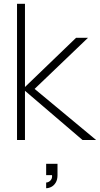

<svg xmlns="http://www.w3.org/2000/svg" viewBox="-20 -740 528 1015"><path d="M224 225Q230 225 238 221Q246 217 251.2 208.2Q256.5 199.5 255 186H224V126H284V186Q284 210 274.5 225.5Q265 241 251.2 248Q237.5 255 224 255ZM70 0V-720H112V-280L382 -540H445L163 -270L488 0H416L112 -260V0Z"/></svg>

Font: Manrope
Style: Regular
Weight: 400
Designer: Mikhail Sharanda
Foundry: Mikhail Sharanda
Version: Version 4.503